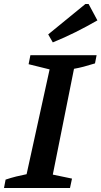

<svg xmlns="http://www.w3.org/2000/svg" viewBox="-25 -940 507 960"><path d="M-5 0 3 -42Q30 -51 56 -57.5Q82 -64 108 -69L223 -593L118 -619L127 -664H458L450 -623Q418 -613 393 -606.5Q368 -600 345 -596L239 -67L335 -47L325 0ZM239 -728 216 -768 402 -920H418L462 -838Q408 -807 353 -779.5Q298 -752 239 -728Z"/></svg>

Font: Piazzolla Thin
Style: Bold Italic
Weight: 700
Italic angle: -11.3°
Version: Version 2.005